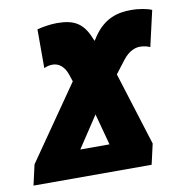

<svg xmlns="http://www.w3.org/2000/svg" viewBox="-109 -628 668 693"><g transform="rotate(-10 225.0 -281.5)"><path d="M-41 0H392L409 -75L325 -343L361 -390C385 -421 409 -427 424 -427C436 -427 452 -424 461 -419L491 -550C476 -557 447 -563 415 -563C367 -563 317 -551 276 -490L267 -476L263 -485C240 -543 208 -563 144 -563C122 -563 94 -559 71 -553V-411C85 -417 93 -418 103 -418C123 -418 145 -405 156 -370L164 -346L-24 -75ZM148 -99 224 -214 255 -99Z"/></g></svg>

Font: Noto Sans UI Condensed Black
Style: Italic
Weight: 900
Width: 3
Italic angle: -192°
Designer: Monotype Design Team
Foundry: Monotype Imaging Inc.
Version: Version 1.901